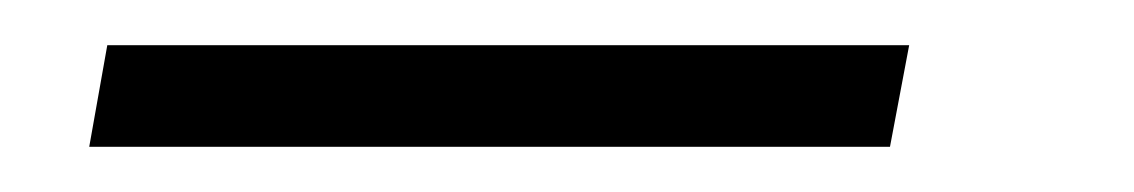

<svg xmlns="http://www.w3.org/2000/svg" viewBox="-20 -282 502 85"><path d="M19.5 -217H374L382.5 -262H27.5Z"/></svg>

Font: Anybody SemiExpanded Light
Style: Italic
Weight: 300
Width: 6
Italic angle: -10°
Version: Version 1.113;gftools[0.9.25]